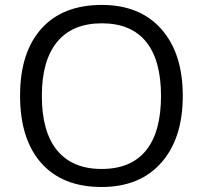

<svg xmlns="http://www.w3.org/2000/svg" viewBox="-20 -745 819 775"><path d="M717.8 -357.9Q717.8 -186.5 631.1 -88.4Q544.4 9.8 390.1 9.8Q232.4 9.8 146.7 -86.7Q61 -183.1 61 -358.9Q61 -533.2 147 -629.2Q232.9 -725.1 391.1 -725.1Q544.9 -725.1 631.3 -627.4Q717.8 -529.8 717.8 -357.9ZM148.9 -357.9Q148.9 -212.9 210.7 -137.9Q272.5 -63 390.1 -63Q508.8 -63 569.3 -137.7Q629.9 -212.4 629.9 -357.9Q629.9 -502 569.6 -576.4Q509.3 -650.9 391.1 -650.9Q272.5 -650.9 210.7 -575.9Q148.9 -501 148.9 -357.9Z"/></svg>

Font: f0_25643 
Style: Regular
Weight: 400
Foundry: Ascender Corporation
Version: Version 1.10